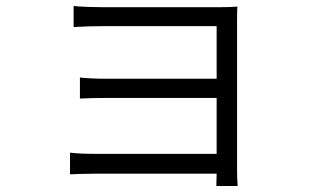

<svg xmlns="http://www.w3.org/2000/svg" viewBox="-20 -566 1040 639"><path d="M294 -54H701V-240H332Q284 -240 246 -238V-308Q282 -304 332 -304H701V-479H323Q276 -479 225 -476V-546Q244 -544 272 -543Q300 -542 323 -542H711Q744 -542 770 -544Q769 -534 769 -496V2Q769 25 771 53H700L701 12H295L241 13Q229 14 213 14V-58Q245 -54 294 -54Z"/></svg>

Font: Sinter Normal
Style: Regular
Weight: 350
Foundry: Adobe & rsms
Version: Version 1.000